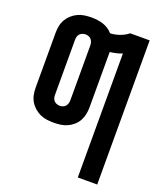

<svg xmlns="http://www.w3.org/2000/svg" viewBox="-138 -617 775 920"><g transform="rotate(20 250.0 -156.5)"><path d="M369 215V-417Q354 -411 338.5 -407.5Q323 -404 307 -402V-120Q307 -102 303.5 -84.5Q300 -67 291.5 -51.5Q283 -36 269.5 -24Q256 -12 239.5 -4.5Q223 3 205.5 5.5Q188 8 170 8Q152 8 134 5.5Q116 3 100 -4.5Q84 -12 70.5 -24Q57 -36 48 -51.5Q39 -67 35.5 -84.5Q32 -102 32 -120V-400Q32 -418 35.5 -435.5Q39 -453 48 -468.5Q57 -484 70.5 -496Q84 -508 100 -515.5Q116 -523 134 -525.5Q152 -528 170 -528Q185 -528 200 -526Q215 -524 229 -519.5Q243 -515 256 -506.5Q269 -498 278 -487Q303 -488 326.5 -496.5Q350 -505 369 -520H468V215ZM170 -78Q178 -78 186 -81Q194 -84 199 -90Q204 -96 206.5 -104Q209 -112 209 -120V-400Q209 -408 206.5 -416Q204 -424 199 -430Q194 -436 186 -439Q178 -442 170 -442Q162 -442 154 -439Q146 -436 140.5 -430Q135 -424 133 -416Q131 -408 131 -400V-120Q131 -112 133 -104Q135 -96 140.5 -90Q146 -84 154 -81Q162 -78 170 -78Z"/></g></svg>

Font: Iosevka Curly Semibold
Style: Regular
Weight: 600
Monospace: yes
Designer: Belleve Invis
Foundry: Belleve Invis
Version: Version 22.1.2; ttfautohint (v1.8.4)